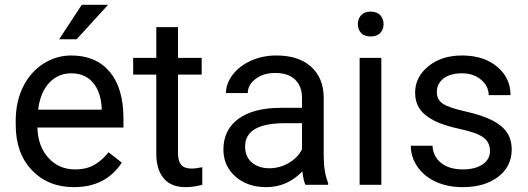

<svg xmlns="http://www.w3.org/2000/svg" viewBox="-20 -769 2199 799"><path d="M287.6 9.8Q180.2 9.8 112.8 -60.8Q45.4 -131.3 45.4 -249.5V-266.1Q45.4 -344.7 75.4 -406.5Q105.5 -468.3 159.4 -503.2Q213.4 -538.1 276.4 -538.1Q379.4 -538.1 436.5 -470.2Q493.7 -402.3 493.7 -275.9V-238.3H135.7Q137.7 -160.2 181.4 -112.1Q225.1 -64 292.5 -64Q340.3 -64 373.5 -83.5Q406.7 -103 431.6 -135.3L486.8 -92.3Q420.4 9.8 287.6 9.8ZM276.4 -463.9Q221.7 -463.9 184.6 -424.1Q147.5 -384.3 138.7 -312.5H403.3V-319.3Q399.4 -388.2 366.2 -426Q333 -463.9 276.4 -463.9ZM320.3 -749H429.7L298.8 -605.5H226.1Z M720.7 -656.2V-528.3H819.3V-458.5H720.7V-130.9Q720.7 -99.1 733.9 -83.3Q747.1 -67.4 778.8 -67.4Q794.4 -67.4 821.8 -73.2V0Q786.1 9.8 752.4 9.8Q691.9 9.8 661.1 -26.9Q630.4 -63.5 630.4 -130.9V-458.5H534.2V-528.3H630.4V-656.2Z M1251 0Q1243.2 -15.6 1238.3 -55.7Q1175.3 9.8 1087.9 9.8Q1009.8 9.8 959.7 -34.4Q909.7 -78.6 909.7 -146.5Q909.7 -229 972.4 -274.7Q1035.2 -320.3 1148.9 -320.3H1236.8V-361.8Q1236.8 -409.2 1208.5 -437.3Q1180.2 -465.3 1125 -465.3Q1076.7 -465.3 1043.9 -440.9Q1011.2 -416.5 1011.2 -381.8H920.4Q920.4 -421.4 948.5 -458.3Q976.6 -495.1 1024.7 -516.6Q1072.8 -538.1 1130.4 -538.1Q1221.7 -538.1 1273.4 -492.4Q1325.2 -446.8 1327.1 -366.7V-123.5Q1327.1 -50.8 1345.7 -7.8V0ZM1101.1 -68.8Q1143.6 -68.8 1181.6 -90.8Q1219.7 -112.8 1236.8 -147.9V-256.3H1166Q1000 -256.3 1000 -159.2Q1000 -116.7 1028.3 -92.8Q1056.6 -68.8 1101.1 -68.8Z M1566.9 0H1476.6V-528.3H1566.9ZM1469.2 -668.5Q1469.2 -690.4 1482.7 -705.6Q1496.1 -720.7 1522.5 -720.7Q1548.8 -720.7 1562.5 -705.6Q1576.2 -690.4 1576.2 -668.5Q1576.2 -646.5 1562.5 -631.8Q1548.8 -617.2 1522.5 -617.2Q1496.1 -617.2 1482.7 -631.8Q1469.2 -646.5 1469.2 -668.5Z M2019 -140.1Q2019 -176.8 1991.5 -197Q1963.9 -217.3 1895.3 -231.9Q1826.7 -246.6 1786.4 -267.1Q1746.1 -287.6 1726.8 -315.9Q1707.5 -344.2 1707.5 -383.3Q1707.5 -448.2 1762.5 -493.2Q1817.4 -538.1 1902.8 -538.1Q1992.7 -538.1 2048.6 -491.7Q2104.5 -445.3 2104.5 -373H2013.7Q2013.7 -410.2 1982.2 -437Q1950.7 -463.9 1902.8 -463.9Q1853.5 -463.9 1825.7 -442.4Q1797.9 -420.9 1797.9 -386.2Q1797.9 -353.5 1823.7 -336.9Q1849.6 -320.3 1917.2 -305.2Q1984.9 -290 2026.9 -269Q2068.8 -248 2089.1 -218.5Q2109.4 -189 2109.4 -146.5Q2109.4 -75.7 2052.7 -33Q1996.1 9.8 1905.8 9.8Q1842.3 9.8 1793.5 -12.7Q1744.6 -35.2 1717 -75.4Q1689.5 -115.7 1689.5 -162.6H1779.8Q1782.2 -117.2 1816.2 -90.6Q1850.1 -64 1905.8 -64Q1957 -64 1988 -84.7Q2019 -105.5 2019 -140.1Z"/></svg>

Font: RobotoInd
Style: Regular
Weight: 400
Designer: Google
Version: Version 2.001101; 2014